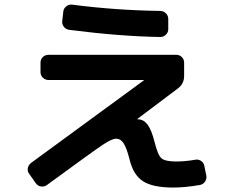

<svg xmlns="http://www.w3.org/2000/svg" viewBox="-20 -803 1040 863"><path d="M141.6 21.5 111.3 -21.5Q102.5 -33.2 105 -46.9Q107.4 -60.5 119.1 -70.3L626 -441.4Q627 -441.4 627 -442.4Q627 -443.4 625 -443.4H198.2Q183.6 -443.4 172.9 -453.6Q162.1 -463.9 162.1 -478.5V-521.5Q162.1 -536.1 172.4 -546.4Q182.6 -556.6 198.2 -556.6H772.5Q787.1 -556.6 797.4 -546.4Q807.6 -536.1 807.6 -521.5V-461.9Q807.6 -425.8 779.3 -405.3L597.7 -268.6V-267.6Q597.7 -266.6 599.6 -266.6H600.6Q625 -266.6 643.1 -243.2Q661.1 -219.7 675.8 -161.1Q689.5 -105.5 706.1 -91.3Q722.7 -77.1 772.5 -77.1Q811.5 -77.1 857.4 -85Q871.1 -87.9 883.3 -80.1Q895.5 -72.3 898.4 -57.6L907.2 -14.6Q910.2 0 901.9 12.7Q893.6 25.4 878.9 28.3Q811.5 40 758.8 40Q667 40 623 11.7Q579.1 -16.6 562.5 -85.9Q548.8 -139.6 535.2 -159.7Q521.5 -179.7 502.4 -179.7Q483.4 -179.7 441.4 -151.9Q399.4 -124 191.4 28.3Q179.7 37.1 165 35.2Q150.4 33.2 141.6 21.5ZM303.7 -782.2Q498 -756.8 699.2 -753.9Q713.9 -753.9 725.1 -743.7Q736.3 -733.4 736.3 -717.8V-671.9Q736.3 -657.2 725.6 -647Q714.8 -636.7 700.2 -636.7Q518.6 -639.6 291 -668.9Q276.4 -670.9 267.1 -682.6Q257.8 -694.3 259.8 -709L264.6 -751Q265.6 -764.6 277.8 -774.4Q290 -784.2 303.7 -782.2Z"/></svg>

Font: Rounded-L Mgen+ 1mn bold
Style: Bold
Weight: 700
Designer: [Source Han Sans]
Ryoko NISHIZUKA  (kana & ideographs); Paul D. Hunt (Latin, Greek & Cyrillic); Wenlong ZHANG  (bopomofo
Version: Version 1.059.20150602